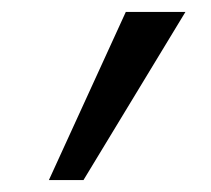

<svg xmlns="http://www.w3.org/2000/svg" viewBox="-20 -717 354 322"><path d="M62 -415 191 -697H291L120 -415Z"/></svg>

Font: Hanken Grotesk
Style: Italic
Weight: 400
Italic angle: -8°
Designer: Alfredo Marco Pradil
Foundry: Hanken Design Co.
Version: Version 3.013